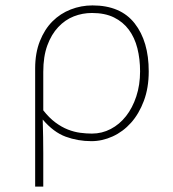

<svg xmlns="http://www.w3.org/2000/svg" viewBox="-20 -510 640 710"><path d="M110 180V-257Q110 -314 127.5 -358Q145 -402 174 -431Q203 -460 241.5 -475Q280 -490 322 -490Q426 -490 478 -423.5Q530 -357 530 -246Q530 -185 512 -137Q494 -89 464.5 -56Q435 -23 396.5 -5.5Q358 12 318 12Q268 12 223 -4.5Q178 -21 138 -68Q139 -32 139.5 -2Q140 28 140 56.5Q140 85 140 114.5Q140 144 140 180ZM320 -16Q357 -16 389.5 -33Q422 -50 446 -80.5Q470 -111 484 -153.5Q498 -196 498 -246Q498 -292 488 -331.5Q478 -371 456.5 -400Q435 -429 401.5 -445.5Q368 -462 320 -462Q285 -462 253 -449.5Q221 -437 195.5 -410Q170 -383 155 -342Q140 -301 140 -244V-102Q162 -74 185 -57Q208 -40 231 -31Q254 -22 276.5 -19Q299 -16 320 -16Z"/></svg>

Font: Source Code Pro ExtraLight
Style: Regular
Weight: 200
Monospace: yes
Designer: Paul D. Hunt, Teo Tuominen
Foundry: Adobe Systems Incorporated
Version: Version 2.030;PS 1.000;hotconv 16.6.51;makeotf.lib2.5.65220